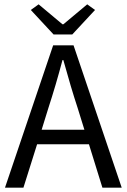

<svg xmlns="http://www.w3.org/2000/svg" viewBox="-20 -865 584 885"><path d="M203 -367 172 -267H369L338 -367Q307 -461 272 -588H268Q237 -471 203 -367ZM3 0 225 -656H319L541 0H452L390 -200H151L88 0ZM227 -706 122 -819 158 -845 268 -753H272L382 -845L418 -819L313 -706Z"/></svg>

Font: Toshiba Sans
Style: Regular
Weight: 400
Designer: Paul D. Hunt
Foundry: Toshiba Corporation
Version: Version 2.020;PS 2.0;hotconv 1.0.86;makeotf.lib2.5.63406